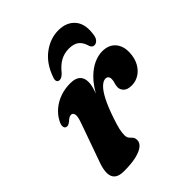

<svg xmlns="http://www.w3.org/2000/svg" viewBox="-203 -816 942 942"><g transform="rotate(-45 267.5 -345.5)"><path d="M54.5 -341Q46.5 -345 46 -356.5Q45.5 -368 54.5 -385Q69.5 -413.5 94.5 -434.5Q119.5 -455.5 152.2 -467Q185 -478.5 222.5 -478.5Q256.5 -478.5 273.5 -463.5Q290.5 -448.5 290.5 -420Q290.5 -400.5 283 -376.2Q275.5 -352 265.2 -326Q255 -300 246.5 -274.8Q238 -249.5 236.5 -228.5L227 -231Q245 -297.5 270.5 -344.8Q296 -392 325.5 -421.5Q355 -451 385.5 -464.8Q416 -478.5 444 -478.5Q489 -478.5 512.8 -451Q536.5 -423.5 535 -379Q533.5 -340.5 518.2 -313.2Q503 -286 479.5 -271.5Q456 -257 429 -257Q399 -257 385.8 -270.2Q372.5 -283.5 372.5 -300Q372.5 -313 376.8 -325Q381 -337 381 -349.5Q381 -360.5 375.5 -366.5Q370 -372.5 360.5 -372.5Q345.5 -372.5 328 -356.2Q310.5 -340 291.5 -303.8Q272.5 -267.5 252 -207Q240 -172 235 -150.2Q230 -128.5 230 -111Q230 -94.5 237 -86.8Q244 -79 251 -71.5Q258 -64 258 -48Q258 -30.5 240.8 -16.5Q223.5 -2.5 189.5 5.5Q155.5 13.5 104 13.5Q70 13.5 54 -0.2Q38 -14 37.8 -40.2Q37.5 -66.5 51 -103L122 -302.5Q135 -338.5 131.2 -352.5Q127.5 -366.5 116 -366.5Q109.5 -366.5 102.5 -363Q95.5 -359.5 85.5 -350Q74.5 -341.5 67.8 -339.8Q61 -338 54.5 -341ZM338 -603.5Q306.5 -603.5 280 -589.5Q253.5 -575.5 227.5 -543Q211 -526 197.5 -526Q185.5 -526 182 -535Q178.5 -544 184 -558Q208.5 -629 258.2 -666.2Q308 -703.5 365 -703.5Q422.5 -703.5 453 -666.2Q483.5 -629 470.5 -558Q467.5 -544 458.5 -535Q449.5 -526 438 -526Q423.5 -526 417.5 -543Q409 -574 390.2 -588.8Q371.5 -603.5 338 -603.5Z"/></g></svg>

Font: Fraunces
Style: Bold Italic
Weight: 700
Italic angle: -16°
Version: Version 1.000;[b76b70a41]